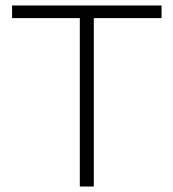

<svg xmlns="http://www.w3.org/2000/svg" viewBox="-20 -680 632 700"><path d="M271 0V-614H24V-660H569V-614H322V0Z"/></svg>

Font: Lil Grotesk Light
Style: Regular
Weight: 300
Designer: Bastien Sozeau
Foundry: NBR — Bastien Sozeau
Version: Version 3.003; ttfautohint (v1.8.4.7-5d5b);gftools[0.9.33]